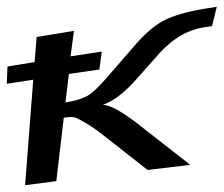

<svg xmlns="http://www.w3.org/2000/svg" viewBox="-106 -512 659 566"><path d="M-32 34 60 22 82 -165C114 -170 117 -166 140 -153C155 -145 173 -133 194 -117L329 -11L455 -26L318 -133C261 -179 220 -203 197 -203C229 -214 263 -240 301 -284L364 -355C402 -397 445 -423 492 -431L519 -435L533 -492L495 -486C442 -477 402 -465 374 -450C347 -435 317 -409 286 -372L208 -282C185 -256 167 -238 151 -229C136 -221 114 -214 87 -210L97 -294L187 -307L194 -360L102 -346L112 -421L2 -403L-4 -329L-84 -316L-86 -265L-8 -277Z"/></svg>

Font: Gamestation Warped
Style: Italic
Weight: 400
Designer: Jonas Hecksher
Foundry: Jonas Hecksher, Playtypeª, e-types AS
Version: Version 1.003